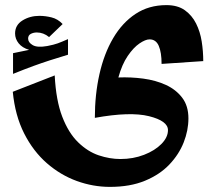

<svg xmlns="http://www.w3.org/2000/svg" viewBox="-20 -421 865 751"><path d="M351 40Q351 -51 369 -131Q387 -211 422.5 -271.5Q458 -332 510 -366.5Q562 -401 631 -401Q675 -401 703 -381Q731 -361 747 -329Q763 -297 769 -258.5Q775 -220 775 -182L612 -171Q612 -216 601 -241.5Q590 -267 565 -267Q549 -267 525.5 -251Q502 -235 479.5 -202Q457 -169 443 -118Q492 -120 540.5 -113.5Q589 -107 628.5 -89Q668 -71 692.5 -39Q717 -7 717 42Q717 89 698.5 136Q680 183 642.5 222.5Q605 262 547 286Q489 310 410 310Q344 310 280.5 287Q217 264 163.5 217.5Q110 171 74.5 101Q39 31 30 -62L194 -126Q199 -28 223.5 35.5Q248 99 285.5 135.5Q323 172 366 186.5Q409 201 451 201Q501 201 543.5 184.5Q586 168 611.5 142Q637 116 637 88Q637 52 563 33.5Q489 15 351 40ZM31 -132V-213Q66 -220 94 -226Q67 -234 53 -251.5Q39 -269 39 -290Q39 -323 68 -341Q97 -359 134 -359Q157 -359 181.5 -353Q206 -347 225 -327L172 -276Q150 -294 124 -294Q111 -294 100.5 -288.5Q90 -283 90 -270Q90 -255 108 -244.5Q126 -234 165 -241Q191 -246 206 -251.5Q221 -257 246 -268V-207Q206 -195 175 -185Q144 -175 111 -163Q78 -151 31 -132Z"/></svg>

Font: Marhey SemiBold
Style: Regular
Weight: 600
Designer: Nur Syamsi & Bustanul Arifin
Foundry: Namelatype
Version: Version 1.000; ttfautohint (v1.8.4.7-5d5b)